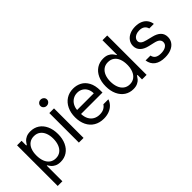

<svg xmlns="http://www.w3.org/2000/svg" viewBox="0 -1483 2437 2437"><g transform="rotate(-45 1218.5 -264.5)"><path d="M67.4 -530.3H148.4V-446.3H158.2Q173.8 -471.7 188.5 -489Q203.1 -506.3 233.9 -521.7Q264.6 -537.1 311.5 -537.1Q377.9 -537.1 429 -503.7Q480 -470.2 508.5 -408.2Q537.1 -346.2 537.1 -263.7Q537.1 -181.2 508.5 -118.9Q480 -56.6 429 -22.9Q377.9 10.7 312.5 10.7Q266.1 10.7 235.1 -4.6Q204.1 -20 188.5 -38.3Q172.9 -56.6 158.2 -81.1H151.4V199.2H67.4ZM300.8 -64.5Q349.6 -64.5 384 -90.6Q418.5 -116.7 435.8 -162.4Q453.1 -208 453.1 -265.6Q453.1 -321.8 435.8 -366.2Q418.5 -410.6 384.3 -436.3Q350.1 -461.9 300.8 -461.9Q252 -461.9 218 -437.5Q184.1 -413.1 166.7 -368.9Q149.4 -324.7 149.4 -265.6Q149.4 -205.6 167 -160.2Q184.6 -114.7 218.8 -89.6Q252.9 -64.5 300.8 -64.5Z M646.5 -530.3H730.5V0H646.5ZM629.9 -673.8Q629.9 -697.3 647 -713.4Q664.1 -729.5 688.5 -729.5Q712.9 -729.5 730.5 -713.4Q748 -697.3 748 -673.8Q748 -650.4 730.5 -634.3Q712.9 -618.2 688.5 -618.2Q664.1 -618.2 647 -634.3Q629.9 -650.4 629.9 -673.8Z M838.9 -260.7Q838.9 -341.8 868.9 -404.5Q898.9 -467.3 953.4 -502.2Q1007.8 -537.1 1079.1 -537.1Q1139.2 -537.1 1190.9 -510.5Q1242.7 -483.9 1275.1 -424.6Q1307.6 -365.2 1307.6 -272.5V-237.3H922.9Q924.8 -182.1 945.8 -143.1Q966.8 -104 1003.2 -83.7Q1039.6 -63.5 1086.9 -63.5Q1131.8 -63.5 1162.8 -80.3Q1193.8 -97.2 1210 -124H1299.8Q1287.1 -84 1257.6 -53.5Q1228 -22.9 1184.3 -6.1Q1140.6 10.7 1086.9 10.7Q1011.2 10.7 955.1 -22.9Q898.9 -56.6 868.9 -118.2Q838.9 -179.7 838.9 -260.7ZM1222.7 -308.6Q1222.7 -353 1204.8 -387.9Q1187 -422.9 1154.3 -442.9Q1121.6 -462.9 1079.1 -462.9Q1034.7 -462.9 1000.2 -441.9Q965.8 -420.9 946 -385.5Q926.3 -350.1 923.3 -308.6Z M1391.6 -263.7Q1391.6 -346.2 1420.4 -408.2Q1449.2 -470.2 1500.5 -503.7Q1551.8 -537.1 1618.2 -537.1Q1665 -537.1 1695.8 -521.7Q1726.6 -506.3 1741.2 -489Q1755.9 -471.7 1771.5 -446.3H1777.3V-707H1862.3V0H1780.3V-81.1H1771.5Q1754.9 -55.2 1740 -37.6Q1725.1 -20 1694.3 -4.6Q1663.6 10.7 1617.2 10.7Q1551.3 10.7 1500.2 -22.9Q1449.2 -56.6 1420.4 -118.9Q1391.6 -181.2 1391.6 -263.7ZM1780.3 -265.6Q1780.3 -324.7 1762.9 -368.9Q1745.6 -413.1 1711.4 -437.5Q1677.2 -461.9 1628.9 -461.9Q1579.6 -461.9 1545.4 -436.3Q1511.2 -410.6 1493.9 -366.2Q1476.6 -321.8 1476.6 -265.6Q1476.6 -208 1493.9 -162.4Q1511.2 -116.7 1545.7 -90.6Q1580.1 -64.5 1628.9 -64.5Q1676.3 -64.5 1710.4 -89.6Q1744.6 -114.7 1762.5 -160.4Q1780.3 -206.1 1780.3 -265.6Z M2195.3 -465.8Q2163.1 -465.8 2137.5 -455.3Q2111.8 -444.8 2097.4 -426.5Q2083 -408.2 2083 -385.7Q2083 -359.4 2105.2 -340.8Q2127.4 -322.3 2173.8 -311.5L2252.9 -292Q2324.2 -274.9 2359.4 -239.5Q2394.5 -204.1 2394.5 -148.4Q2394.5 -102.1 2369.9 -66.2Q2345.2 -30.3 2298.3 -9.8Q2251.5 10.7 2186.5 10.7Q2097.2 10.7 2044.9 -27.6Q1992.7 -65.9 1982.4 -138.7H2070.3Q2077.6 -100.1 2106 -81.3Q2134.3 -62.5 2184.6 -62.5Q2241.2 -62.5 2274.4 -84.5Q2307.6 -106.4 2307.6 -143.6Q2307.6 -171.9 2286.6 -190.7Q2265.6 -209.5 2220.7 -219.7L2140.6 -238.3Q2071.3 -254.4 2035.2 -291Q1999 -327.6 1999 -380.9Q1999 -425.8 2023.7 -461.4Q2048.3 -497.1 2093 -517.1Q2137.7 -537.1 2195.3 -537.1Q2249 -537.1 2290 -519Q2331.1 -501 2355.2 -468.3Q2379.4 -435.5 2384.8 -392.6H2302.7Q2293.5 -427.2 2266.8 -446.5Q2240.2 -465.8 2195.3 -465.8Z"/></g></svg>

Font: Pretendard GOV
Style: Regular
Weight: 400
Designer: Base glyphs from Inter by Rasmus Andersson; Hangeul glyphs from Noto Sans CJK(Source Han Sans) by Jang Soo-young and Kan
Foundry: Kil Hyung-jin
Version: Version 1.309